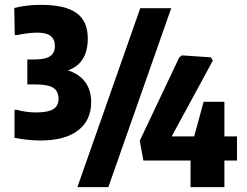

<svg xmlns="http://www.w3.org/2000/svg" viewBox="-20 -774 1022 794"><path d="M148 -193Q119 -193 93 -196Q67 -199 40 -204V-320H50Q66 -315 87 -312Q108 -309 128 -309Q178 -309 200 -322.5Q222 -336 222 -365Q222 -397 200 -411Q178 -425 123 -425H93V-528H122Q167 -528 187 -541.5Q207 -555 207 -584Q207 -639 136 -639Q99 -639 50 -629H41L39 -741Q90 -754 148 -754Q249 -754 296 -720.5Q343 -687 343 -615Q343 -512 261 -483Q308 -468 332.5 -434.5Q357 -401 357 -352Q357 -276 302.5 -234.5Q248 -193 148 -193ZM768 -110H573L558 -192L721 -536L732 -545L852 -537L860 -523L690 -210H783L822 -353H908V-210H960V-110H908V0H768ZM560 -740H688L428 0H300Z"/></svg>

Font: Encode Sans Compressed
Style: ExtraBold
Weight: 800
Designer: Pablo Impallari, Andres Torresi
Foundry: Pablo Impallari, Andres Torresi
Version: Version 1.000; ttfautohint (v1.00) -l 8 -r 50 -G 200 -x 14 -